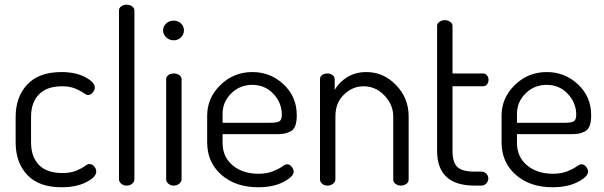

<svg xmlns="http://www.w3.org/2000/svg" viewBox="-20 -783 2549 810"><path d="M46 -183V-290Q46 -374 95 -426.5Q144 -479 239 -479Q299 -479 339.5 -457.5Q380 -436 380 -414Q380 -403 371 -392.5Q362 -382 351 -382Q345 -382 332.5 -391Q320 -400 297 -409.5Q274 -419 242 -419Q178 -419 144.5 -385Q111 -351 111 -290V-183Q111 -121 144.5 -87Q178 -53 243 -53Q277 -53 300.5 -62.5Q324 -72 336.5 -81.5Q349 -91 356 -91Q369 -91 377.5 -81Q386 -71 386 -59Q386 -36 344 -14.5Q302 7 240 7Q144 7 95 -45Q46 -97 46 -183Z M482 -26V-739Q482 -749 491 -756Q500 -763 514 -763Q528 -763 537.5 -756Q547 -749 547 -739V-26Q547 -16 537.5 -8Q528 0 514 0Q501 0 491.5 -8Q482 -16 482 -26Z M713 -696Q731 -696 743.5 -684Q756 -672 756 -655Q756 -638 743.5 -625.5Q731 -613 713 -613Q694 -613 681 -625.5Q668 -638 668 -655Q668 -672 681 -684Q694 -696 713 -696ZM681 -26V-449Q681 -459 690 -466Q699 -473 713 -473Q727 -473 736.5 -466Q746 -459 746 -449V-26Q746 -16 736 -8Q726 0 713 0Q700 0 690.5 -8Q681 -16 681 -26Z M854 -183V-295Q854 -370 910 -424.5Q966 -479 1045 -479Q1121 -479 1176.5 -427Q1232 -375 1232 -297Q1232 -269 1225.5 -252Q1219 -235 1204.5 -228Q1190 -221 1178 -219Q1166 -217 1145 -217H919V-180Q919 -121 961.5 -85.5Q1004 -50 1071 -50Q1105 -50 1130.5 -60Q1156 -70 1169.5 -80Q1183 -90 1191 -90Q1202 -90 1210.5 -79.5Q1219 -69 1219 -59Q1219 -38 1176 -15.5Q1133 7 1069 7Q974 7 914 -45.5Q854 -98 854 -183ZM919 -265H1119Q1149 -265 1159 -271.5Q1169 -278 1169 -299Q1169 -349 1133.5 -387Q1098 -425 1044 -425Q992 -425 955.5 -389Q919 -353 919 -303Z M1330 -26V-449Q1330 -460 1339 -466.5Q1348 -473 1362 -473Q1374 -473 1383 -466Q1392 -459 1392 -449V-403Q1409 -435 1444 -457Q1479 -479 1526 -479Q1598 -479 1651 -424Q1704 -369 1704 -292V-26Q1704 -14 1694 -7Q1684 0 1671 0Q1659 0 1649 -7Q1639 -14 1639 -26V-292Q1639 -341 1602 -380Q1565 -419 1514 -419Q1467 -419 1431 -384Q1395 -349 1395 -292V-26Q1395 -16 1385 -8Q1375 0 1362 0Q1348 0 1339 -8Q1330 -16 1330 -26Z M1824 -147V-674Q1824 -684 1834 -691Q1844 -698 1856 -698Q1869 -698 1879 -691Q1889 -684 1889 -674V-473H2018Q2028 -473 2034.5 -465Q2041 -457 2041 -446Q2041 -435 2034.5 -427Q2028 -419 2018 -419H1889V-147Q1889 -98 1909.5 -78.5Q1930 -59 1982 -59H2010Q2023 -59 2031.5 -50.5Q2040 -42 2040 -30Q2040 -18 2031.5 -9Q2023 0 2010 0H1982Q1824 0 1824 -147Z M2096 -183V-295Q2096 -370 2152 -424.5Q2208 -479 2287 -479Q2363 -479 2418.5 -427Q2474 -375 2474 -297Q2474 -269 2467.5 -252Q2461 -235 2446.5 -228Q2432 -221 2420 -219Q2408 -217 2387 -217H2161V-180Q2161 -121 2203.5 -85.5Q2246 -50 2313 -50Q2347 -50 2372.5 -60Q2398 -70 2411.5 -80Q2425 -90 2433 -90Q2444 -90 2452.5 -79.5Q2461 -69 2461 -59Q2461 -38 2418 -15.5Q2375 7 2311 7Q2216 7 2156 -45.5Q2096 -98 2096 -183ZM2161 -265H2361Q2391 -265 2401 -271.5Q2411 -278 2411 -299Q2411 -349 2375.5 -387Q2340 -425 2286 -425Q2234 -425 2197.5 -389Q2161 -353 2161 -303Z"/></svg>

Font: Terminal Dosis
Style: Regular
Weight: 400
Designer: Edgar Tolentino, Pablo Impallari, Igino Marini
Foundry: Edgar Tolentino, Pablo Impallari, Igino Marini
Version: Version 1.007